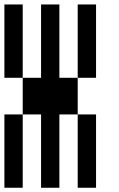

<svg xmlns="http://www.w3.org/2000/svg" viewBox="-20 -937 540 873"><path d="M0 -83.3V-416.7H83.3V-83.3ZM83.3 -916.7V-583.3H0V-916.7ZM83.3 -416.7V-583.3H166.7V-916.7H250V-583.3H333.3V-416.7H250V-83.3H166.7V-416.7ZM333.3 -83.3V-416.7H416.7V-83.3ZM416.7 -916.7V-583.3H333.3V-916.7Z"/></svg>

Font: GalmuriMono11 Regular
Style: Regular
Weight: 400
Designer: Lee Minseo (quiple)
Version: Version 2.399;hotconv 1.1.1;makeotfexe 2.6.0 DEVELOPMENT